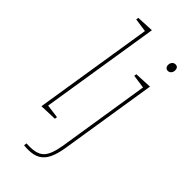

<svg xmlns="http://www.w3.org/2000/svg" viewBox="-309 -823 1117 1117"><g transform="rotate(45 249.5 -264.5)"><path d="M67 2 185 -741 191 -732 100 -745 102 -760 209 -765 91 -22 86 -29 176 -17 174 -2ZM156 234 159 216Q167 217 174 217Q181 217 187 217Q249 217 277 186.5Q305 156 318 77L409 -501L415 -492L324 -505L326 -520L433 -525L338 75Q329 131 312 166.5Q295 202 266 219Q237 236 191 236Q181 236 173 235.5Q165 235 156 234ZM441 -663Q431 -663 424.5 -670Q418 -677 418 -689Q418 -703 426 -712.5Q434 -722 447 -722Q458 -722 464 -715Q470 -708 470 -696Q470 -682 462 -672.5Q454 -663 441 -663Z"/></g></svg>

Font: Bitter Thin
Style: Italic
Weight: 100
Italic angle: -9°
Designer: Sol Matas, and Bitter project Authors
Foundry: Sol Matas
Version: Version 2.002